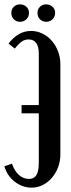

<svg xmlns="http://www.w3.org/2000/svg" viewBox="-24 -851 324 881"><path d="M253 -142Q253 -111 242.5 -83.5Q232 -56 214 -35Q196 -14 172 -2Q148 10 121 10Q79 10 44 -17Q9 -44 -4 -88L31 -100Q42 -67 62.5 -48.5Q83 -30 109 -30Q132 -30 143 -47.5Q154 -65 154 -104V-331H75V-369H154V-604Q154 -670 107 -670Q90 -670 76 -660.5Q62 -651 44 -628L15 -651Q60 -709 118 -709Q146 -709 170.5 -697Q195 -685 213.5 -664Q232 -643 242.5 -615Q253 -587 253 -556ZM28 -792Q28 -809 39.5 -820Q51 -831 68 -831Q85 -831 97 -820Q109 -809 109 -792Q109 -774 97 -762.5Q85 -751 68 -751Q51 -751 39.5 -762.5Q28 -774 28 -792ZM148 -792Q148 -809 159.5 -820Q171 -831 188 -831Q205 -831 217 -820Q229 -809 229 -792Q229 -774 217 -762.5Q205 -751 188 -751Q171 -751 159.5 -762.5Q148 -774 148 -792Z"/></svg>

Font: Moniqa ExtBd Cond Paragraph
Style: Regular
Weight: 800
Width: 3
Designer: Rajesh Rajput
Foundry: Rajesh Rajput
Version: Version 1.000